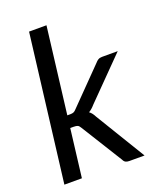

<svg xmlns="http://www.w3.org/2000/svg" viewBox="-137 -822 755 907"><g transform="rotate(-20 240.5 -368.0)"><path d="M206.5 -736.5 153.5 -303H168.5Q179 -303 185.5 -305.8Q192 -308.5 199.5 -317L367.5 -488.5Q374.5 -497 382.5 -501.8Q390.5 -506.5 402 -506.5H481L285.5 -308Q270.5 -290.5 255 -281.5Q263 -275.5 268.8 -267.8Q274.5 -260 279.5 -250L431.5 0H355Q344 0 336.8 -3.8Q329.5 -7.5 325 -17.5L196 -225Q190 -235.5 183.5 -238.8Q177 -242 163 -242H146L116.5 0H28.5L119 -736.5Z"/></g></svg>

Font: Lato 2
Style: Italic
Weight: 400
Italic angle: -7°
Designer: Lukasz Dziedzic with Adam Twardoch and Botio Nikoltchev
Foundry: tyPoland Lukasz Dziedzic
Version: Version 2.015; 2015-08-06; http://www.latofonts.com/